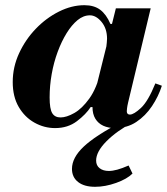

<svg xmlns="http://www.w3.org/2000/svg" viewBox="-20 -482 643 739"><path d="M192 11Q150 11 112.5 -10Q75 -31 52 -70.5Q29 -110 29 -166Q29 -224 53.5 -277Q78 -330 118 -371.5Q158 -413 207 -437.5Q256 -462 305 -462Q342 -462 365.5 -444.5Q389 -427 405 -390H412L389 -299Q390 -309 391 -317.5Q392 -326 392 -333Q392 -372 371 -397.5Q350 -423 326 -423Q301 -423 278.5 -404.5Q256 -386 236.5 -354.5Q217 -323 202 -282.5Q187 -242 179 -197Q171 -152 171 -107Q171 -63 181 -46.5Q191 -30 213 -30Q236 -30 266 -47Q296 -64 324 -103Q352 -142 368 -208L336 -70H329Q311 -42 276 -15.5Q241 11 192 11ZM423 11Q397 11 377.5 2Q358 -7 347 -25Q336 -43 336 -70Q336 -82 339 -97.5Q342 -113 352 -153L426 -450H560L473 -87Q470 -74 469 -65.5Q468 -57 468 -54Q468 -41 480 -41Q495 -41 522.5 -66.5Q550 -92 578 -161L603 -152Q590 -111 565 -73.5Q540 -36 504.5 -12.5Q469 11 423 11ZM346 237Q304 237 280.5 218.5Q257 200 257 168Q257 125 302 82.5Q347 40 447 -12H493Q429 22 389.5 62Q350 102 350 136Q350 155 363.5 165.5Q377 176 399 176Q413 176 431.5 171Q450 166 475 155L490 186Q469 207 427 222Q385 237 346 237Z"/></svg>

Font: Libre Bodoni
Style: Bold Italic
Weight: 700
Italic angle: -13°
Version: Version 2.005;gftools[0.9.23]